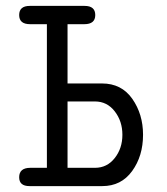

<svg xmlns="http://www.w3.org/2000/svg" viewBox="-20 -631 565 651"><path d="M45 -30Q45 -62 83 -62H139V-549H82Q45 -549 45 -580Q45 -611 81 -611H267Q303 -611 303 -580Q303 -549 266 -549H209V-348H326Q392 -348 428.5 -296Q465 -244 465 -174Q465 -102 428 -51Q391 0 327 0H80Q45 0 45 -30ZM209 -62H302Q343 -62 369 -95Q395 -128 395 -174Q395 -220 369 -253.5Q343 -287 302 -287H209Z"/></svg>

Font: CMU Typewriter Text
Style: Regular
Weight: 500
Monospace: yes
Version: Version 0.7.0